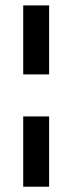

<svg xmlns="http://www.w3.org/2000/svg" viewBox="-20 -707 273 727"><path d="M166 -686.5H67.9V-425.3H166ZM166 -266.1H67.9V0H166Z"/></svg>

Font: Estedad Medium
Style: Regular
Weight: 500
Designer: Amin Abedi
Version: Version 7.3